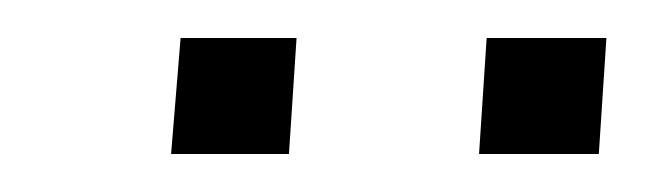

<svg xmlns="http://www.w3.org/2000/svg" viewBox="-20 -707 340 101"><path d="M136 -687 132 -626H70L75 -687ZM299 -687 295 -626H232L236 -687Z"/></svg>

Font: Muli ExtraLight
Style: Italic
Weight: 275
Italic angle: -4.541°
Designer: Vernon Adams
Foundry: Vernon Adams
Version: Version 2.001